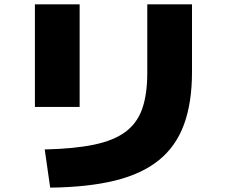

<svg xmlns="http://www.w3.org/2000/svg" viewBox="-20 -800 1040 880"><path d="M185 -115Q320 -118 411 -137Q502 -156 555.5 -196Q609 -236 632 -302Q655 -368 655 -465V-780H860V-470Q860 -330 823.5 -230Q787 -130 709 -66.5Q631 -3 507.5 27.5Q384 58 210 60ZM140 -310V-780H345V-310Z"/></svg>

Font: M PLUS 2 Thin Black
Style: Regular
Weight: 900
Version: Version 1.001